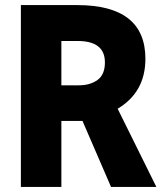

<svg xmlns="http://www.w3.org/2000/svg" viewBox="-20 -734 640 754"><path d="M62 0H221V-259H304L416 0H594L442 -307Q551 -372 551 -503Q551 -714 283 -714H62ZM221 -399V-573H285Q392 -573 392 -489Q392 -441 363 -420Q334 -399 290 -399Z"/></svg>

Font: Noto Sans Mono Extra
Style: Regular
Weight: 800
Designer: Monotype Design Team
Foundry: Monotype Imaging Inc.
Version: Version 1.900